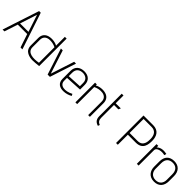

<svg xmlns="http://www.w3.org/2000/svg" viewBox="319 -2072 3457 3457"><g transform="rotate(45 2048.0 -343.5)"><path d="M242 -700 12 0H59L143 -256H383L469 0H517L284 -700ZM263 -627 371 -300H157Z M898 -700V-475C837 -513 725 -521 659 -490C609 -467 574 -422 574 -346V-157C574 -85 607 -41 652 -18C741 27 818 11 943 0V-700ZM898 -40C764 -16 618 -26 618 -156V-343C618 -503 811 -482 898 -435Z M996 -501 1159 0H1217L1381 -501H1334L1188 -52L1043 -501Z M1403 -134C1403 -30 1474 15 1573 12C1630 11 1691 -6 1738 -35L1720 -70C1591 -1 1448 -14 1448 -133V-205L1763 -222V-342C1763 -447 1698 -510 1587 -510C1478 -510 1403 -449 1403 -339ZM1448 -339C1448 -436 1516 -471 1586 -471C1636 -471 1718 -448 1718 -347V-263L1448 -249Z M1866 -501V0H1911V-434C2005 -485 2191 -498 2191 -344V0H2235V-346C2235 -422 2200 -467 2150 -490C2086 -520 1976 -515 1911 -474V-501Z M2346 -700V-132C2346 -54 2377 -9 2452 13L2465 -23C2413 -40 2391 -75 2391 -132V-458H2502L2522 -501H2391V-700Z M2946 -657H3150C3240 -657 3290 -597 3290 -486C3290 -425 3287 -300 3148 -300H2946ZM2901 -700V0H2946V-256H3148C3324 -256 3335 -398 3335 -486C3335 -610 3279 -700 3147 -700Z M3431 -501V0H3476V-394C3476 -460 3591 -484 3669 -459L3681 -501C3628 -512 3537 -523 3474 -461L3476 -501Z M3688 -184C3688 -82 3745 10 3876 10C4008 10 4061 -82 4061 -184V-316C4061 -437 3992 -512 3876 -512C3755 -512 3688 -442 3688 -316ZM3733 -317C3733 -427 3794 -471 3876 -471C3954 -471 4016 -427 4016 -317V-177C4016 -94 3971 -30 3876 -30C3781 -30 3733 -96 3733 -177Z"/></g></svg>

Font: Advent Pro
Style: Light
Weight: 300
Designer: Andreas Kalpakidis
Foundry: Andreas Kalpakidis
Version: Version 2.002 2007